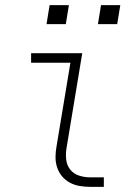

<svg xmlns="http://www.w3.org/2000/svg" viewBox="-20 -727 540 747"><path d="M331 0Q310 0 289.5 -3.5Q269 -7 251.5 -16.5Q234 -26 221.5 -41Q209 -56 202.5 -75Q196 -94 196 -115Q196 -136 200 -158L254 -483H101V-520H300L239 -152Q235 -129 237.5 -106.5Q240 -84 253 -67.5Q266 -51 287 -44Q308 -37 331 -37H384V0ZM361 -633 373 -707H448L436 -633ZM161 -633 173 -707H248L236 -633Z"/></svg>

Font: Iosevka SS04 Extralight
Style: Italic
Weight: 200
Italic angle: -9°
Monospace: yes
Designer: Belleve Invis
Foundry: Belleve Invis
Version: Version 19.0.0; ttfautohint (v1.8.4)